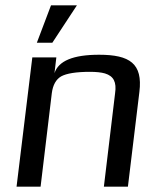

<svg xmlns="http://www.w3.org/2000/svg" viewBox="-20 -699 544 719"><path d="M351 -494C254 -494 199 -471 184 -425L191 -484H101L42 0H132L174 -350C178 -381 190 -402 209 -413C229 -424 265 -430 317 -430C340 -430 359 -428 373 -424C406 -414 417 -391 411 -350L369 0H459L502 -355C515 -461 466 -494 351 -494ZM268 -679H171L118 -539H176Z"/></svg>

Font: Gamestation Display
Style: Italic
Weight: 400
Designer: Jonas Hecksher
Foundry: Jonas Hecksher, Playtypeª, e-types AS
Version: Version 1.003